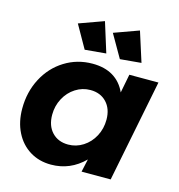

<svg xmlns="http://www.w3.org/2000/svg" viewBox="-113 -869 910 975"><g transform="rotate(15 342.0 -381.5)"><path d="M28 -232Q28 -319 65.5 -390.5Q103 -462 169 -503Q235 -544 315 -544Q379 -544 423 -517.5Q467 -491 490 -440L509 -538H662L555 0H402L417 -68Q343 6 242 6Q179 6 130.5 -24Q82 -54 55 -108Q28 -162 28 -232ZM456 -287Q456 -344 424 -378Q392 -412 339 -412Q297 -412 261 -389Q225 -366 204 -326.5Q183 -287 183 -241Q183 -183 215 -149Q247 -115 300 -115Q342 -115 378 -138Q414 -161 435 -200.5Q456 -240 456 -287ZM319 -769 368 -612 257 -602 189 -722ZM503 -769 553 -612 442 -602 373 -722Z"/></g></svg>

Font: Gontserrat SemiBold
Style: Italic
Weight: 600
Italic angle: -11.3°
Designer: Julieta Ulanovsky
Foundry: Julieta Ulanovsky
Version: Version 6.001